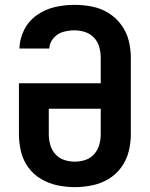

<svg xmlns="http://www.w3.org/2000/svg" viewBox="-20 -763 616 791"><path d="M288 8Q324 8 360 0.5Q396 -7 427 -25.5Q458 -44 479.5 -73.5Q501 -103 510 -138.5Q519 -174 519 -210V-525Q519 -561 510 -596.5Q501 -632 479 -661.5Q457 -691 426 -710Q395 -729 359 -736Q323 -743 287 -743Q246 -743 206.5 -734Q167 -725 133 -701.5Q99 -678 80 -641Q61 -604 60 -563H183Q184 -587 200.5 -606Q217 -625 240 -631.5Q263 -638 287 -638Q309 -638 330.5 -631Q352 -624 367.5 -607.5Q383 -591 389 -569Q395 -547 395 -525V-420H58V-210Q58 -174 66.5 -138.5Q75 -103 96.5 -73.5Q118 -44 149.5 -25.5Q181 -7 216.5 0.5Q252 8 288 8ZM288 -97Q266 -97 244.5 -104Q223 -111 208 -128Q193 -145 187 -166.5Q181 -188 181 -210V-315H395V-210Q395 -188 389 -166.5Q383 -145 368 -128Q353 -111 331.5 -104Q310 -97 288 -97Z"/></svg>

Font: Iosevka Sparkle
Style: Bold
Weight: 700
Designer: Belleve Invis
Foundry: Belleve Invis
Version: Version 4.5.0; ttfautohint (v1.8.3)